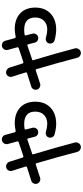

<svg xmlns="http://www.w3.org/2000/svg" viewBox="560 -1384 880 2040"><g transform="rotate(-90 1000.0 -364.0)"><path d="M130.9 -377.9Q111.3 -372.1 93.3 -381.3Q75.2 -390.6 68.4 -410.2Q62.5 -429.7 71.8 -447.8Q81.1 -465.8 99.6 -471.7Q158.2 -489.3 241.2 -516.6Q253.9 -520.5 250 -532.2Q243.2 -556.6 228 -604Q212.9 -651.4 205.1 -674.8Q199.2 -694.3 208.5 -712.9Q217.8 -731.4 237.8 -737.3Q257.8 -743.2 276.4 -732.9Q294.9 -722.7 301.8 -703.1Q327.1 -625 345.7 -564.5Q349.6 -553.7 360.4 -555.7Q391.6 -565.4 441.4 -582.5Q491.2 -599.6 510.7 -606.4Q520.5 -610.4 517.6 -620.1Q512.7 -638.7 503.4 -672.4Q494.1 -706.1 490.2 -719.7Q484.4 -739.3 494.6 -757.8Q504.9 -776.4 524.9 -782.2Q544.9 -788.1 563.5 -777.8Q582 -767.6 586.9 -748Q595.7 -714.8 614.3 -647.5Q618.2 -636.7 628.9 -637.7Q674.8 -646.5 709 -647.5Q816.4 -647.5 877.9 -589.4Q939.5 -531.2 939.5 -429.7Q939.5 -327.1 876 -267.1Q812.5 -207 704.1 -207Q653.3 -207 590.8 -224.6Q572.3 -229.5 563 -247.6Q553.7 -265.6 559.6 -286.1Q564.5 -303.7 582 -312.5Q599.6 -321.3 619.1 -316.4Q665 -302.7 704.1 -301.8Q762.7 -301.8 798.3 -335.9Q834 -370.1 834 -429.7Q834 -546.9 704.1 -546.9Q676.8 -546.9 652.3 -543Q642.6 -541 643.6 -531.2Q655.3 -483.4 662.1 -460Q667 -440.4 657.2 -422.4Q647.5 -404.3 627 -399.4Q608.4 -394.5 590.3 -404.3Q572.3 -414.1 567.4 -433.6L548.8 -505.9Q546.9 -516.6 536.1 -512.7Q526.4 -509.8 412.1 -470.7Q404.3 -467.8 387.7 -462.9Q377 -460 380.9 -449.2Q456.1 -199.2 505.9 -8.8Q510.7 10.7 500 29.8Q489.3 48.8 469.2 53.7Q449.2 58.6 430.2 47.9Q411.1 37.1 406.2 16.6Q346.7 -210.9 285.2 -417Q281.2 -427.7 271.5 -423.8Q248 -416 200.2 -400.4Q152.3 -384.8 130.9 -377.9Z M1130.9 -377.9Q1111.3 -372.1 1093.3 -381.3Q1075.2 -390.6 1068.4 -410.2Q1062.5 -429.7 1071.8 -447.8Q1081.1 -465.8 1099.6 -471.7Q1158.2 -489.3 1241.2 -516.6Q1253.9 -520.5 1250 -532.2Q1243.2 -556.6 1228 -604Q1212.9 -651.4 1205.1 -674.8Q1199.2 -694.3 1208.5 -712.9Q1217.8 -731.4 1237.8 -737.3Q1257.8 -743.2 1276.4 -732.9Q1294.9 -722.7 1301.8 -703.1Q1327.1 -625 1345.7 -564.5Q1349.6 -553.7 1360.4 -555.7Q1391.6 -565.4 1441.4 -582.5Q1491.2 -599.6 1510.7 -606.4Q1520.5 -610.4 1517.6 -620.1Q1512.7 -638.7 1503.4 -672.4Q1494.1 -706.1 1490.2 -719.7Q1484.4 -739.3 1494.6 -757.8Q1504.9 -776.4 1524.9 -782.2Q1544.9 -788.1 1563.5 -777.8Q1582 -767.6 1586.9 -748Q1595.7 -714.8 1614.3 -647.5Q1618.2 -636.7 1628.9 -637.7Q1674.8 -646.5 1709 -647.5Q1816.4 -647.5 1877.9 -589.4Q1939.5 -531.2 1939.5 -429.7Q1939.5 -327.1 1876 -267.1Q1812.5 -207 1704.1 -207Q1653.3 -207 1590.8 -224.6Q1572.3 -229.5 1563 -247.6Q1553.7 -265.6 1559.6 -286.1Q1564.5 -303.7 1582 -312.5Q1599.6 -321.3 1619.1 -316.4Q1665 -302.7 1704.1 -301.8Q1762.7 -301.8 1798.3 -335.9Q1834 -370.1 1834 -429.7Q1834 -546.9 1704.1 -546.9Q1676.8 -546.9 1652.3 -543Q1642.6 -541 1643.6 -531.2Q1655.3 -483.4 1662.1 -460Q1667 -440.4 1657.2 -422.4Q1647.5 -404.3 1627 -399.4Q1608.4 -394.5 1590.3 -404.3Q1572.3 -414.1 1567.4 -433.6L1548.8 -505.9Q1546.9 -516.6 1536.1 -512.7Q1526.4 -509.8 1412.1 -470.7Q1404.3 -467.8 1387.7 -462.9Q1377 -460 1380.9 -449.2Q1456.1 -199.2 1505.9 -8.8Q1510.7 10.7 1500 29.8Q1489.3 48.8 1469.2 53.7Q1449.2 58.6 1430.2 47.9Q1411.1 37.1 1406.2 16.6Q1346.7 -210.9 1285.2 -417Q1281.2 -427.7 1271.5 -423.8Q1248 -416 1200.2 -400.4Q1152.3 -384.8 1130.9 -377.9Z"/></g></svg>

Font: Rounded-X Mgen+ 2m medium
Style: Regular
Weight: 500
Designer: [Source Han Sans]
Ryoko NISHIZUKA  (kana & ideographs); Paul D. Hunt (Latin, Greek & Cyrillic); Wenlong ZHANG  (bopomofo
Version: Version 1.059.20150602